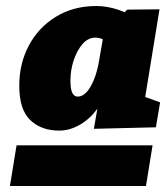

<svg xmlns="http://www.w3.org/2000/svg" viewBox="-20 -744 552 638"><path d="M13 -126 35 -261H487L465 -126ZM177 -310Q117 -310 80.5 -345Q44 -380 44 -459Q44 -533 76 -593Q108 -653 166 -688.5Q224 -724 300 -724Q335 -724 372 -712Q409 -700 443 -674L379 -689L403 -712L510 -713L450 -345L414 -439L512 -404L498 -321L292 -316L311 -426L349 -504Q341 -442 314 -398.5Q287 -355 250.5 -332.5Q214 -310 177 -310ZM238 -423Q254 -423 267.5 -437.5Q281 -452 292 -479Q303 -506 309 -541L326 -639L349 -595Q335 -608 322 -613.5Q309 -619 297 -619Q273 -619 254.5 -598Q236 -577 225 -544Q214 -511 214 -476Q214 -449 220 -436Q226 -423 238 -423Z"/></svg>

Font: Bitter Thin Black
Style: Italic
Weight: 900
Italic angle: -9°
Version: Version 3.020